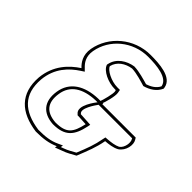

<svg xmlns="http://www.w3.org/2000/svg" viewBox="-178 -766 946 946"><g transform="rotate(45 295.5 -292.5)"><path d="M31 -158C22 -37 91 25 208 41H212C258 41 296 36 333 19L331 30L368 16C392 8 413 -5 435 -17C458 -75 474 -113 484 -167C508 -169 535 -172 557 -184C591 -206 598 -254 584 -276L578 -286H341C348 -303 364 -358 360 -380L357 -397H339C296 -397 245 -424 239 -445C248 -484 284 -508 325 -514C358 -513 401 -499 425 -492C459 -501 491 -521 505 -554L504 -561C494 -622 402 -626 342 -626C227 -626 132 -544 113 -439C104 -388 128 -357 147 -339C95 -305 40 -250 31 -158ZM46 -159C54 -245 105 -295 154 -327L171 -338L158 -351C140 -368 120 -394 128 -439C145 -536 233 -611 340 -611C403 -611 480 -603 489 -556V-554C478 -531 454 -516 428 -508C403 -515 361 -528 327 -529H326H325C280 -522 235 -494 225 -446L224 -442V-439C234 -408 289 -382 336 -382H343L345 -375C348 -360 333 -304 327 -289L320 -271H568L570 -267C580 -251 575 -211 552 -196C534 -187 510 -184 486 -182L472 -181L469 -167C460 -117 446 -81 424 -27C402 -15 386 -5 366 2L350 8L352 -5L328 6C294 22 259 26 214 26H211C98 10 37 -46 46 -159ZM143 -170C131 -92 170 -49 242 -44H243C328 -44 356 -83 372 -157L375 -172L361 -173C343 -174 325 -175 310 -176H309H306L304 -178C281 -196 325 -258 333 -269L348 -291H311C220 -288 155 -249 143 -170ZM158 -170C168 -238 222 -273 309 -276H322C319 -272 257 -195 293 -166L298 -161H306C321 -160 339 -159 357 -158C341 -87 322 -59 245 -59C179 -64 147 -99 158 -170Z"/></g></svg>

Font: Snowfall
Style: BlkOlObl
Weight: 900
Designer: Jasper
Foundry: Cannot Into Space Fonts
Version: Version 0.9